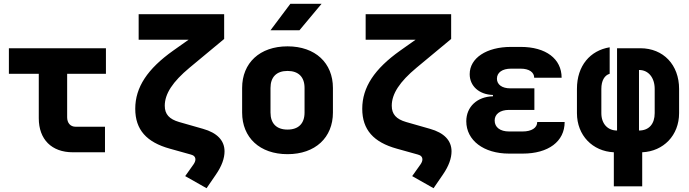

<svg xmlns="http://www.w3.org/2000/svg" viewBox="-20 -805 3640 1015"><path d="M365 0H535V-135H380C351 -135 335 -156 335 -185V-415H540V-550H27V-415H185V-180C185 -68 253 0 365 0Z M1072 190 1122 117C1153 72 1167 31 1167 -5C1167 -62 1128 -103 1053 -124L927 -160C875 -175 851 -201 851 -246C851 -309 893 -373 982 -447L1165 -599V-730H713V-595H977L895 -537C760 -441 695 -344 695 -230C695 -119 755 -53 878 -19L989 12C1005 16 1013 25 1013 38C1013 45 1010 54 1003 64L959 126Z M1410 -645H1563L1680 -785H1515ZM1500 10C1647 10 1740 -78 1740 -210V-340C1740 -472 1647 -560 1500 -560C1353 -560 1260 -472 1260 -340V-210C1260 -78 1353 10 1500 10ZM1500 -120C1442 -120 1410 -152 1410 -210V-340C1410 -398 1442 -430 1500 -430C1558 -430 1590 -398 1590 -340V-210C1590 -152 1558 -120 1500 -120Z M2272 190 2322 117C2353 72 2367 31 2367 -5C2367 -62 2328 -103 2253 -124L2127 -160C2075 -175 2051 -201 2051 -246C2051 -309 2093 -373 2182 -447L2365 -599V-730H1913V-595H2177L2095 -537C1960 -441 1895 -344 1895 -230C1895 -119 1955 -53 2078 -19L2189 12C2205 16 2213 25 2213 38C2213 45 2210 54 2203 64L2159 126Z M2743 7C2879 7 2965 -57 2965 -160H2820C2820 -129 2790 -110 2743 -110H2671C2624 -110 2595 -132 2595 -168C2595 -202 2624 -224 2671 -224H2805V-338H2677C2634 -338 2607 -358 2607 -389C2607 -422 2636 -442 2681 -442H2733C2777 -442 2804 -423 2804 -394H2949C2949 -494 2866 -557 2733 -557H2681C2552 -557 2463 -498 2463 -413C2463 -350 2513 -305 2586 -303V-296C2502 -294 2445 -240 2445 -164C2445 -63 2537 7 2671 7Z M3225 180H3375V0C3487 -5 3570 -89 3570 -207V-335C3570 -462 3487 -550 3365 -550H3242V-115C3193 -115 3159 -150 3159 -207V-335C3159 -379 3176 -407 3203 -415V-555C3100 -538 3030 -458 3030 -335V-207C3030 -89 3113 -5 3225 0ZM3358 -115V-435H3359C3408 -435 3441 -394 3441 -335V-207C3441 -150 3411 -115 3358 -115Z"/></svg>

Font: JetBrains Mono ExtraBold
Style: Regular
Weight: 800
Monospace: yes
Designer: Philipp Nurullin, Konstantin Bulenkov
Foundry: JetBrains
Version: Version 2.305